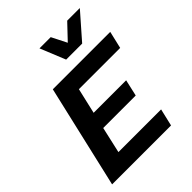

<svg xmlns="http://www.w3.org/2000/svg" viewBox="-246 -1027 1161 1161"><g transform="rotate(-45 335.0 -446.0)"><path d="M363 -730 297 -892H393L442 -795L534 -892H642L500 -730ZM26 0 179 -660H670L644 -549H291L253 -385H531L507 -279H229L191 -111H556L530 0Z"/></g></svg>

Font: Elaine Sans SemiBold
Style: Italic
Weight: 600
Italic angle: -13°
Designer: Wei Huang
Foundry: Wei Huang
Version: Version 2.001;December 24, 2019;FontCreator 12.0.0.2547 64-b